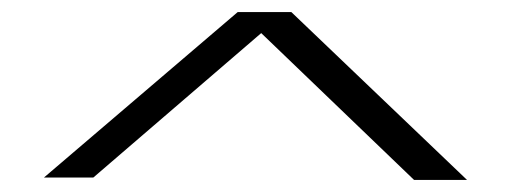

<svg xmlns="http://www.w3.org/2000/svg" viewBox="-20 -736 863 319"><path d="M668 -437 414 -681 135 -441H53L375 -716H464L756 -437Z"/></svg>

Font: Lora Italic
Style: Italic
Weight: 400
Italic angle: -3°
Designer: Olga Karpushina, Alexei Vanyashin (Cyrillic)
Foundry: Cyreal
Version: Version 2.210; ttfautohint (v1.8.1.43-b0c9)